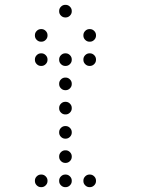

<svg xmlns="http://www.w3.org/2000/svg" viewBox="-20 -796 640 792"><path d="M249 -776Q239 -776 231.5 -768.5Q224 -761 224 -751V-749Q224 -739 231.5 -731.5Q239 -724 249 -724H251Q261 -724 268.5 -731.5Q276 -739 276 -749V-751Q276 -761 268.5 -768.5Q261 -776 251 -776ZM149 -676Q139 -676 131.5 -668.5Q124 -661 124 -651V-649Q124 -639 131.5 -631.5Q139 -624 149 -624H151Q161 -624 168.5 -631.5Q176 -639 176 -649V-651Q176 -661 168.5 -668.5Q161 -676 151 -676ZM349 -676Q339 -676 331.5 -668.5Q324 -661 324 -651V-649Q324 -639 331.5 -631.5Q339 -624 349 -624H351Q361 -624 368.5 -631.5Q376 -639 376 -649V-651Q376 -661 368.5 -668.5Q361 -676 351 -676ZM149 -576Q139 -576 131.5 -568.5Q124 -561 124 -551V-549Q124 -539 131.5 -531.5Q139 -524 149 -524H151Q161 -524 168.5 -531.5Q176 -539 176 -549V-551Q176 -561 168.5 -568.5Q161 -576 151 -576ZM249 -576Q239 -576 231.5 -568.5Q224 -561 224 -551V-549Q224 -539 231.5 -531.5Q239 -524 249 -524H251Q261 -524 268.5 -531.5Q276 -539 276 -549V-551Q276 -561 268.5 -568.5Q261 -576 251 -576ZM349 -576Q339 -576 331.5 -568.5Q324 -561 324 -551V-549Q324 -539 331.5 -531.5Q339 -524 349 -524H351Q361 -524 368.5 -531.5Q376 -539 376 -549V-551Q376 -561 368.5 -568.5Q361 -576 351 -576ZM249 -476Q239 -476 231.5 -468.5Q224 -461 224 -451V-449Q224 -439 231.5 -431.5Q239 -424 249 -424H251Q261 -424 268.5 -431.5Q276 -439 276 -449V-451Q276 -461 268.5 -468.5Q261 -476 251 -476ZM249 -376Q239 -376 231.5 -368.5Q224 -361 224 -351V-349Q224 -339 231.5 -331.5Q239 -324 249 -324H251Q261 -324 268.5 -331.5Q276 -339 276 -349V-351Q276 -361 268.5 -368.5Q261 -376 251 -376ZM249 -276Q239 -276 231.5 -268.5Q224 -261 224 -251V-249Q224 -239 231.5 -231.5Q239 -224 249 -224H251Q261 -224 268.5 -231.5Q276 -239 276 -249V-251Q276 -261 268.5 -268.5Q261 -276 251 -276ZM249 -176Q239 -176 231.5 -168.5Q224 -161 224 -151V-149Q224 -139 231.5 -131.5Q239 -124 249 -124H251Q261 -124 268.5 -131.5Q276 -139 276 -149V-151Q276 -161 268.5 -168.5Q261 -176 251 -176ZM149 -76Q139 -76 131.5 -68.5Q124 -61 124 -51V-49Q124 -39 131.5 -31.5Q139 -24 149 -24H151Q161 -24 168.5 -31.5Q176 -39 176 -49V-51Q176 -61 168.5 -68.5Q161 -76 151 -76ZM249 -76Q239 -76 231.5 -68.5Q224 -61 224 -51V-49Q224 -39 231.5 -31.5Q239 -24 249 -24H251Q261 -24 268.5 -31.5Q276 -39 276 -49V-51Q276 -61 268.5 -68.5Q261 -76 251 -76ZM349 -76Q339 -76 331.5 -68.5Q324 -61 324 -51V-49Q324 -39 331.5 -31.5Q339 -24 349 -24H351Q361 -24 368.5 -31.5Q376 -39 376 -49V-51Q376 -61 368.5 -68.5Q361 -76 351 -76Z"/></svg>

Font: Doto Rounded
Style: Regular
Weight: 400
Monospace: yes
Version: Version 1.000